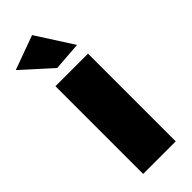

<svg xmlns="http://www.w3.org/2000/svg" viewBox="-265 -809 842 842"><g transform="rotate(-45 156.0 -387.5)"><path d="M61 -544H263V0H61ZM147 -775 256 -605 123 -595 -12 -717Z"/></g></svg>

Font: Alexandria ExtraBold
Style: Regular
Weight: 800
Designer: Mohamed Gaber
Foundry: Kief Type Foundry
Version: Version 5.100